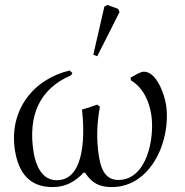

<svg xmlns="http://www.w3.org/2000/svg" viewBox="-20 -750 755 782"><path d="M360 -527 376 -521 467 -701 461 -714 417 -730 405 -723ZM656 -325C650 -363 619 -458 566 -458C551 -458 525 -441 512 -434L513 -423C564 -392 587 -338 596 -284C611 -189 579 -17 462 -17C403 -17 389 -73 382 -119C372 -185 375 -252 387 -315L376 -324C356 -317 335 -309 314 -304C324 -217 331 -16 211 -16C148 -16 125 -81 117 -129C93 -278 140 -388 269 -443L275 -452L264 -463C116 -428 15 -301 41 -137C55 -50 97 12 194 12C249 12 286 -11 321 -47H326C355 -3 386 12 436 12C596 12 679 -181 656 -325Z"/></svg>

Font: Asana Math
Style: Regular
Weight: 400
Version: Version 000.958